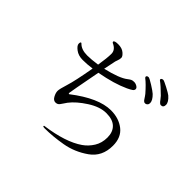

<svg xmlns="http://www.w3.org/2000/svg" viewBox="-176 -1068 1353 1353"><g transform="rotate(45 500.0 -391.5)"><path d="M651.4 -736.3Q651.4 -740.2 655.8 -744.1Q660.2 -748 668.9 -748Q677.7 -748 718.3 -722.7Q758.8 -697.3 772.5 -684.6Q805.7 -652.3 805.7 -626Q805.7 -614.3 798.3 -606.9Q791 -599.6 783.2 -599.6Q775.4 -599.6 771.5 -601.6Q762.7 -607.4 757.8 -616.2Q752 -624 746.1 -633.8Q739.3 -642.6 735.4 -648.4Q689.5 -701.2 656.2 -726.6Q651.4 -731.4 651.4 -736.3ZM737.3 -795.9Q737.3 -799.8 742.2 -803.7Q747.1 -807.6 755.9 -807.6Q763.7 -807.6 804.7 -786.1Q845.7 -764.6 857.4 -754.9Q893.6 -723.6 893.6 -696.3Q893.6 -668.9 869.1 -668.9Q857.4 -668.9 839.8 -694.3Q828.1 -709 822.3 -715.8Q772.5 -765.6 741.2 -788.1Q737.3 -791 737.3 -795.9ZM153.3 -566.4Q153.3 -584 161.1 -584Q163.1 -584 166 -581.1Q195.3 -549.8 254.9 -549.8Q293 -549.8 354.5 -558.6Q367.2 -637.7 367.2 -678.7Q367.2 -718.8 320.3 -739.3Q314.5 -743.2 314.5 -747.1Q314.5 -760.7 353.5 -760.7Q391.6 -760.7 414.1 -741.7Q436.5 -722.7 436.5 -708Q436.5 -693.4 429.7 -675.8Q422.9 -658.2 421.9 -648.4Q419.9 -638.7 405.3 -568.4Q529.3 -597.7 573.2 -632.8Q585.9 -642.6 595.2 -647.5Q604.5 -652.3 620.1 -652.3Q635.7 -652.3 649.9 -643.6Q664.1 -634.8 664.1 -624Q664.1 -612.3 653.3 -604.5Q642.6 -596.7 616.2 -584Q530.3 -543.9 396.5 -519.5Q351.6 -284.2 351.6 -275.4Q351.6 -266.6 355.5 -266.6L358.4 -267.6Q524.4 -395.5 646.5 -395.5Q725.6 -395.5 779.3 -353.5Q833 -311.5 833 -228.5Q833 -120.1 752.4 -63.5Q671.9 -6.8 578.6 9.3Q485.4 25.4 405.3 25.4Q388.7 25.4 388.7 20.5Q388.7 14.6 391.6 14.6Q578.1 -10.7 674.8 -78.1Q712.9 -104.5 738.8 -146Q764.6 -187.5 764.6 -242.2Q764.6 -296.9 732.9 -327.6Q701.2 -358.4 637.7 -358.4Q574.2 -358.4 502 -312Q429.7 -265.6 391.6 -215.8Q383.8 -205.1 375 -191.4Q365.2 -176.8 361.3 -171.9Q350.6 -157.2 330.1 -157.2Q309.6 -157.2 296.4 -181.6Q283.2 -206.1 283.2 -225.6Q283.2 -245.1 301.8 -303.7Q320.3 -361.3 346.7 -511.7Q297.9 -504.9 254.4 -504.9Q210.9 -504.9 182.1 -526.9Q153.3 -548.8 153.3 -566.4Z"/></g></svg>

Font: GenEi Koburi Mincho v6
Style: Regular
Weight: 400
Designer: o_tamon (Modified)
Foundry: o_tamon / Adobe Systems Incorporated
Version: Version 6.1